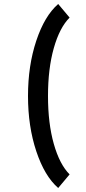

<svg xmlns="http://www.w3.org/2000/svg" viewBox="-20 -830 428 960"><path d="M328 42 271 110Q203 51 161.5 -73.5Q120 -198 120 -350Q120 -502 161.5 -626.5Q203 -751 271 -810L328 -742Q278 -692 249 -589.5Q220 -487 220 -350Q220 -213 249 -110.5Q278 -8 328 42Z"/></svg>

Font: Laverick
Style: Regular
Weight: 400
Designer: Daniel Pimley
Foundry: Daniel Pimley
Version: Version 1.000;PS 001.001;hotconv 1.0.56